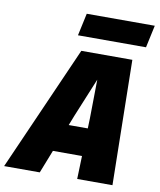

<svg xmlns="http://www.w3.org/2000/svg" viewBox="-133 -980 880 1056"><g transform="rotate(10 306.5 -452.0)"><path d="M87 -129 121 -284H548L514 -129ZM271 -698H556L568 0H371L382 -341L385 -557L296 -341L162 0H-37ZM238 -779 265 -904H645L618 -779Z"/></g></svg>

Font: Azeret Mono Thin ExtraBold
Style: Italic
Weight: 800
Italic angle: -12°
Version: Version 1.002